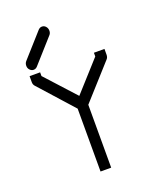

<svg xmlns="http://www.w3.org/2000/svg" viewBox="-140 -887 765 924"><g transform="rotate(-20 243.0 -425.0)"><path d="M268 -371V-49H213.5V-371L57.5 -545Q49.5 -553.5 49.5 -566V-597H103.5V-578L242 -426L379 -578V-597H433V-568Q433 -554 425.5 -546ZM59.5 -628Q51.5 -636.5 51.5 -649Q51.5 -662 59.5 -671L167.5 -792Q176 -801 186.5 -801Q198 -801 206 -792Q214 -783 214 -770Q214 -757.5 206 -749L98 -628Q90 -619 78.5 -619Q68 -619 59.5 -628Z"/></g></svg>

Font: 3270 Nerd Font Mono SemCond
Style: Regular
Weight: 400
Monospace: yes
Version: Version 3.0.1;Nerd Fonts 3.1.1